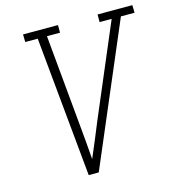

<svg xmlns="http://www.w3.org/2000/svg" viewBox="-109 -829 852 923"><g transform="rotate(-15 317.0 -367.5)"><path d="M219 0 152 -697H90L89 -735H263V-697H198L240 -245Q244 -201 248 -157.5Q252 -114 255 -70Q274 -114 292 -157.5Q310 -201 328 -245L520 -697H460V-735H633L634 -697H566L269 0Z"/></g></svg>

Font: Iosevka Etoile Extralight
Style: Italic
Weight: 200
Italic angle: -9°
Designer: Belleve Invis
Foundry: Belleve Invis
Version: Version 22.1.2; ttfautohint (v1.8.4)